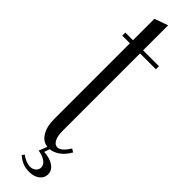

<svg xmlns="http://www.w3.org/2000/svg" viewBox="-266 -607 710 710"><g transform="rotate(45 88.5 -252.5)"><path d="M101 8Q73 8 56.5 -17Q40 -42 40 -84V-479H0V-495H40V-607L93 -626V-495H176V-479H93V-73Q93 -47 101 -32Q109 -17 122 -17Q142 -17 164 -53L177 -45Q163 -20 143 -6Q123 8 101 8ZM57 87Q66 95 78.5 100Q91 105 102 105Q115 105 124 97Q133 89 133 78Q133 64 119.5 54Q106 44 82 40L98 0H110L100 29Q131 31 150 44Q169 57 169 78Q169 97 153 109Q137 121 112 121Q77 121 49 96Z"/></g></svg>

Font: Moniqa Cond Heading
Style: Regular
Weight: 400
Width: 3
Designer: Rajesh Rajput
Foundry: Rajesh Rajput
Version: Version 1.000